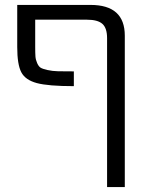

<svg xmlns="http://www.w3.org/2000/svg" viewBox="-20 -540 597 780"><path d="M415 -385Q415 -426 396 -443Q377 -460 333 -460H123V-350Q123 -324 124 -310.5Q125 -297 131 -283.5Q137 -270 145 -265Q153 -260 173 -255.5Q193 -251 216 -250.5Q239 -250 280 -250V-190Q176 -190 129.5 -202.5Q83 -215 66.5 -246.5Q50 -278 50 -349V-520H348Q487 -520 487 -395V220H415Z"/></svg>

Font: Mplus 1p
Style: Regular
Weight: 400
Version: Version 1.061